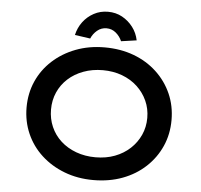

<svg xmlns="http://www.w3.org/2000/svg" viewBox="-60 -968 1091 1041"><g transform="rotate(5 486.0 -448.0)"><path d="M485 10Q400 10 328 -17.5Q256 -45 202.5 -94Q149 -143 120 -209Q91 -275 91 -351Q91 -428 120 -493.5Q149 -559 202.5 -608Q256 -657 328 -684.5Q400 -712 485 -712Q572 -712 644 -685Q716 -658 769 -608.5Q822 -559 851 -493.5Q880 -428 880 -351Q880 -274 851 -208.5Q822 -143 769 -93.5Q716 -44 644 -17Q572 10 485 10ZM486 -114Q544 -114 591.5 -132Q639 -150 674 -182.5Q709 -215 728.5 -258Q748 -301 748 -351Q748 -401 728.5 -444Q709 -487 674 -519.5Q639 -552 591 -570Q543 -588 486 -588Q429 -588 380.5 -570Q332 -552 297 -520Q262 -488 243 -445Q224 -402 224 -351Q224 -301 243 -257.5Q262 -214 297 -182Q332 -150 380.5 -132Q429 -114 486 -114ZM402 -753 318 -765Q327 -805 350.5 -836.5Q374 -868 409 -887Q444 -906 486 -906Q529 -906 563.5 -887Q598 -868 622 -836.5Q646 -805 654 -765L570 -753Q559 -779 537 -797.5Q515 -816 486 -816Q457 -816 435 -797.5Q413 -779 402 -753Z"/></g></svg>

Font: Lexend Giga Medium
Style: Regular
Weight: 500
Designer: Bonnie Shaver-Troup, Thomas Jockin
Foundry: Lexend
Version: Version 1.007